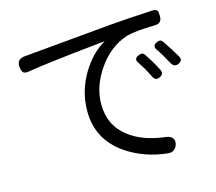

<svg xmlns="http://www.w3.org/2000/svg" viewBox="-104 -839 1114 992"><g transform="rotate(-15 453.0 -343.0)"><path d="M680 24Q552 11 455 -56Q330 -144 330 -294Q330 -401 387 -495Q437 -578 511 -621Q504 -620 485 -618Q200 -589 92 -571Q70 -567 61.5 -575.5Q53 -584 51 -608Q47 -651 99 -653Q119 -654 133 -656Q344 -676 559 -695Q652 -703 789 -710Q808 -711 815 -702Q820 -694 820 -672Q820 -633 783 -633Q677 -631 630 -618Q532 -586 468 -490Q409 -402 409 -311Q409 -196 495 -131Q565 -76 685 -61Q711 -59 722.5 -44.5Q734 -30 726 -7Q714 25 680 24ZM701 -379Q685 -411 676 -427Q673 -432 666 -443Q656 -460 650 -468Q632 -493 661 -505Q683 -515 694 -499Q731 -444 751 -402Q762 -379 737.5 -367Q713 -355 701 -379ZM811 -422Q782 -476 759 -509Q742 -532 769 -546Q790 -556 802 -540Q811 -526 833 -492Q853 -460 862 -445Q875 -421 849 -409Q825 -398 811 -422Z"/></g></svg>

Font: GenSenRounded JP R
Style: Regular
Weight: 400
Version: Version 1.501;PS 1;hotconv 16.6.51;makeotf.lib2.5.65220